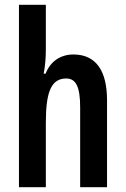

<svg xmlns="http://www.w3.org/2000/svg" viewBox="-20 -780 524 800"><path d="M171 -574V-760H59V0H171V-269C171 -396 193 -453 256 -453C297 -453 314 -417 314 -333V0H426V-362C426 -485 380 -553 286 -553C233 -553 190 -525 170 -473H162C168 -504 171 -538 171 -574Z"/></svg>

Font: Noto Sans Khmer ExtraCondensed SemiBold
Style: Regular
Weight: 600
Width: 2
Designer: Danh Hong and the Monotype Design Team
Foundry: Monotype Imaging Inc.
Version: Version 2.004